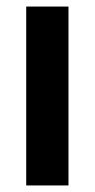

<svg xmlns="http://www.w3.org/2000/svg" viewBox="-20 -659 290 586"><path d="M189 -93H60V-639H189Z"/></svg>

Font: Noto Sans Kannada UI ExtraCondensed
Style: Bold
Weight: 700
Width: 2
Designer: Jelle Bosma - Monotype Design Team
Foundry: Monotype Imaging Inc.
Version: Version 2.005; ttfautohint (v1.8.4.7-5d5b)